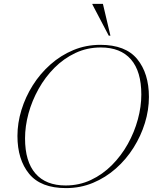

<svg xmlns="http://www.w3.org/2000/svg" viewBox="-20 -955 792 985"><path d="M744 -457.5Q744 -391 723.5 -324.2Q703 -257.5 665.2 -197.5Q627.5 -137.5 574.8 -90.8Q522 -44 457.2 -17Q392.5 10 318.5 10Q189.5 10 129.5 -63.2Q69.5 -136.5 69.5 -257.5Q69.5 -324 90 -390.8Q110.5 -457.5 148.2 -517.5Q186 -577.5 238.8 -624.2Q291.5 -671 356.2 -698Q421 -725 495 -725Q624 -725 684 -651.8Q744 -578.5 744 -457.5ZM108.5 -245Q108.5 -126 162 -64.8Q215.5 -3.5 316.5 -3.5Q386.5 -3.5 446.5 -31.8Q506.5 -60 554.2 -108Q602 -156 635.8 -216.5Q669.5 -277 687.2 -342.5Q705 -408 705 -470Q705 -589 651.8 -650.2Q598.5 -711.5 497 -711.5Q427 -711.5 367 -683.2Q307 -655 259.2 -607Q211.5 -559 177.8 -498.5Q144 -438 126.2 -372.8Q108.5 -307.5 108.5 -245ZM546.5 -772H538L454 -932V-935H508Z"/></svg>

Font: Newsreader Display ExtraLight
Style: Italic
Weight: 275
Italic angle: -17°
Designer: Hugues Gentile
Foundry: Production Type
Version: Version 1.002